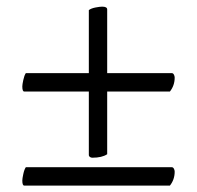

<svg xmlns="http://www.w3.org/2000/svg" viewBox="-20 -581 608 592"><path d="M59.6 -65.4H509.8Q513.7 -65.4 516.1 -61Q518.6 -56.6 518.6 -51.8Q518.6 -27.3 503.9 -8.8H54.7Q48.8 -8.8 48.8 -24.4Q48.8 -30.3 51.8 -44.2Q54.7 -58.1 59.6 -65.4ZM59.6 -355.5H253.9V-549.8Q260.7 -555.2 274.4 -557.9Q288.1 -560.5 294.9 -560.5Q310.5 -560.5 310.5 -551.8V-355.5H509.8Q513.7 -355.5 516.1 -351.1Q518.6 -346.7 518.6 -341.8Q518.6 -317.4 503.9 -298.8H310.5V-105.5Q294.4 -94.7 264.6 -94.7Q260.3 -94.7 257.1 -97.2Q253.9 -99.6 253.9 -102.5V-298.8H54.7Q48.8 -298.8 48.8 -314.5Q48.8 -320.3 51.8 -334.2Q54.7 -348.1 59.6 -355.5Z"/></svg>

Font: Amiri
Style: Bold Slanted
Weight: 700
Italic angle: 9°
Designer: Khaled Hosny
Version: Version 000.107